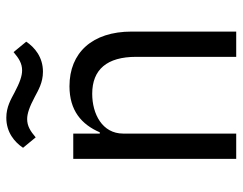

<svg xmlns="http://www.w3.org/2000/svg" viewBox="-100 -668 768 608"><g transform="rotate(-90 284.0 -364.0)"><path d="M361 -612C407 -612 438 -638 456 -665L423 -705C403 -688 387 -678 365 -678C348 -678 327 -685 295 -702C274 -713 250 -728 215 -728C169 -728 138 -702 120 -675L153 -635C173 -652 189 -662 211 -662C228 -662 249 -655 281 -638C302 -627 326 -612 361 -612ZM85 0H165V-358C165 -424 227 -456 291 -456C368 -456 408 -409 408 -317V0H488V-331C488 -456 421 -528 315 -528C238 -528 194 -490 169 -432H165V-516H85Z"/></g></svg>

Font: Braiins Sans
Style: Regular
Weight: 400
Designer: Mike Abbink, Paul van der Laan, Pieter van Rosmalen, Jiri Chlebus, Lubos Buracinsky
Foundry: Bold Monday, Sudetype
Version: Version 1.000;hotconv 1.0.109;makeotfexe 2.5.65596